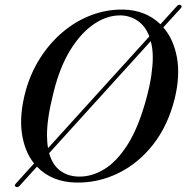

<svg xmlns="http://www.w3.org/2000/svg" viewBox="-20 -752 780 803"><path d="M46 29Q38 24.5 46 16L122.5 -68.5Q82.5 -118 71.5 -195Q60.5 -272 87 -370.5Q107.5 -445.5 147.5 -508.5Q187.5 -571.5 241.8 -617.5Q296 -663.5 360.8 -688.2Q425.5 -713 495.5 -712Q589.5 -710 651 -650.5L720.5 -727Q728 -735 736 -730.5Q743.5 -725.5 736 -717.5L663 -637.5Q705.5 -589 719.8 -512.8Q734 -436.5 711 -341Q683 -227.5 620.8 -148Q558.5 -68.5 474.2 -27.5Q390 13.5 297.5 11.5Q196.5 9.5 134.5 -55L61.5 25.5Q53.5 33.5 46 29ZM176.5 -188Q176.5 -158 181 -132.5L604.5 -599.5Q588.5 -642 557.2 -664Q526 -686 487.5 -687.5Q431 -689.5 375.8 -653.2Q320.5 -617 275.2 -544.5Q230 -472 203.5 -364Q189.5 -308.5 183 -265Q176.5 -221.5 176.5 -188ZM308 -13.5Q362 -12 415.2 -43.8Q468.5 -75.5 514.8 -149Q561 -222.5 593.5 -345Q607 -396 613 -437.5Q619 -479 619 -512Q619 -549 610.5 -580L185.5 -111.5Q199 -63 231 -38.8Q263 -14.5 308 -13.5Z"/></svg>

Font: Fraunces 72pt
Style: Italic
Weight: 400
Italic angle: -16°
Version: Version 1.000;[b76b70a41]